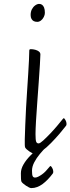

<svg xmlns="http://www.w3.org/2000/svg" viewBox="-20 -776 361 984"><path d="M158 13Q154 13 146.5 9.5Q139 6 131 0.5Q123 -5 117 -10.5Q111 -16 109 -20Q107 -25 107 -35.5Q107 -46 107 -63Q108 -95 109.5 -136Q111 -177 113.5 -222Q116 -267 119 -311.5Q122 -356 124.5 -396.5Q127 -437 128.5 -468Q130 -499 130 -516Q130 -520 131.5 -522Q133 -524 138 -524Q149 -524 160.5 -521Q172 -518 179.5 -512Q187 -506 187 -497Q187 -483 184.5 -444.5Q182 -406 178.5 -355Q175 -304 171 -251.5Q167 -199 164.5 -155.5Q162 -112 162 -89Q162 -58 165.5 -49.5Q169 -41 178 -41Q185 -41 201.5 -56Q218 -71 238 -92Q258 -113 275 -133.5Q292 -154 300 -164Q302 -166 303.5 -168Q305 -170 307 -170Q310 -170 315.5 -160.5Q321 -151 321 -141Q321 -134 318 -131Q306 -115 285.5 -91Q265 -67 241.5 -43Q218 -19 196 -3Q174 13 158 13ZM171 -664Q161 -664 153.5 -667.5Q146 -671 141.5 -679Q137 -687 137 -699Q137 -716 143.5 -728.5Q150 -741 160.5 -748.5Q171 -756 181 -756Q189 -756 195.5 -751.5Q202 -747 206 -737Q210 -727 210 -710Q210 -700 204.5 -689Q199 -678 190 -671Q181 -664 171 -664ZM140 188Q136 188 128.5 184.5Q121 181 113 175.5Q105 170 98.5 164.5Q92 159 90 155Q88 150 87.5 139.5Q87 129 87 112Q87 90 100.5 66.5Q114 43 137.5 19.5Q161 -4 192 -25.5Q223 -47 258 -64Q258 -61 246.5 -50.5Q235 -40 218 -23.5Q201 -7 184 13.5Q167 34 155.5 56Q144 78 144 99Q144 120 147.5 127Q151 134 160 134Q167 134 176 129.5Q185 125 195 118Q205 111 214.5 101Q224 91 232 81Q234 79 235.5 77Q237 75 239 75Q242 75 247.5 84.5Q253 94 253 104Q253 111 250 114Q238 130 225 143.5Q212 157 198.5 167Q185 177 170.5 182.5Q156 188 140 188Z"/></svg>

Font: Briem Hand Thin
Style: Regular
Weight: 100
Designer: Gunnlaugur SE Briem, Eben Sorkin
Foundry: Sorkin Type Co.
Version: Version 1.003